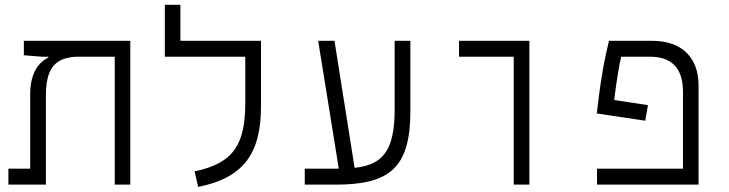

<svg xmlns="http://www.w3.org/2000/svg" viewBox="-20 -752 2970 782"><path d="M510.7 0V-585.9H77.1V-526.9L151.9 -521H177.2V-517.6C137.7 -499 103 -454.6 103 -368.7V-64.9H14.2V0H167V-359.4C167 -461.9 193.8 -515.6 289.6 -521H447.3V0Z M979 -585.9H714.8V-732.4H651.4V-521H979V-335.9C979 -169.4 936.5 -87.9 772.5 -54.2L787.1 9.3C970.7 -27.3 1043 -125.5 1043 -318.4V-585.9Z M1221.2 0H1345.2C1562 0 1651.4 -63.5 1651.4 -298.8V-585.9H1587.4V-305.2C1587.4 -130.9 1533.2 -80.6 1424.3 -68.4L1342.3 -585.9H1275.9L1359.9 -64.9C1356.4 -64.9 1353 -64.9 1349.6 -64.9H1221.2Z M2072.3 0H2136.2V-585.9H1849.6V-521H2072.3Z M2619.1 -323.7 2481.4 -344.7C2493.2 -438.5 2503.4 -492.7 2509.8 -521H2627.4C2714.8 -521 2761.7 -475.1 2761.7 -378.4V-64.9H2411.6V0H2825.2V-402.8C2825.2 -520 2755.4 -585.9 2634.3 -585.9H2460.4C2440.9 -507.3 2426.3 -426.8 2410.6 -290L2607.9 -260.3Z"/></svg>

Font: Cascadia Mono NF Light
Style: Regular
Weight: 300
Monospace: yes
Designer: Aaron Bell
Foundry: Saja Typeworks
Version: Version 2404.023